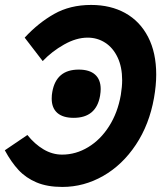

<svg xmlns="http://www.w3.org/2000/svg" viewBox="-32 -756 654 778"><path d="M601 -454Q601 -410 592 -359Q573 -251.5 518.5 -169.5Q464 -87.5 386 -43Q308 1.5 220.5 1.5Q159.5 1.5 116.2 -16.8Q73 -35 43.2 -67Q13.5 -99 -12.5 -147L79 -209Q108 -172.5 144 -151Q180 -129.5 219.5 -129.5Q275.5 -129.5 325.5 -159.8Q375.5 -190 410.2 -244.8Q445 -299.5 457.5 -371Q463 -405 463 -431Q463 -484.5 444.5 -523.5Q426 -562.5 394.2 -583Q362.5 -603.5 323 -603.5Q277 -603.5 227.5 -575.5Q178 -547.5 141 -508.5L68 -603.5Q123 -663 187.5 -699.5Q252 -736 337 -736Q416.5 -736 476 -702.8Q535.5 -669.5 568.2 -606Q601 -542.5 601 -454ZM376 -395Q376 -384 373.5 -368Q358 -278.5 266.5 -278.5Q223 -278.5 200.2 -298.5Q177.5 -318.5 177.5 -356.5Q177.5 -371.5 180 -384Q196 -474 287 -474Q330.5 -474 353.2 -453.8Q376 -433.5 376 -395Z"/></svg>

Font: JuliaMono SemiBold
Style: Italic
Weight: 600
Italic angle: -9°
Monospace: yes
Designer: cormullion
Foundry: corm
Version: Version 0.056; ttfautohint (v1.8.4)